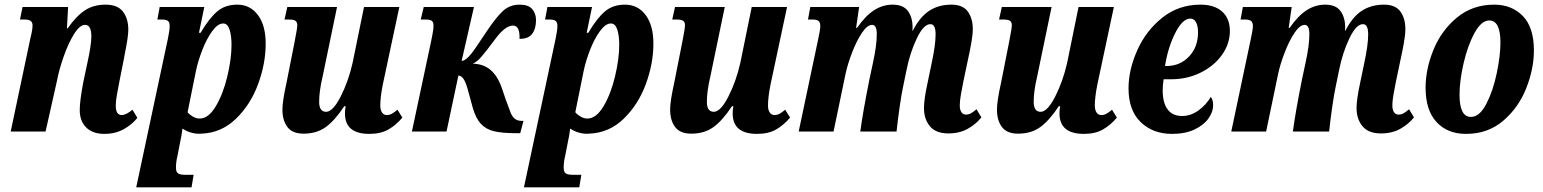

<svg xmlns="http://www.w3.org/2000/svg" viewBox="-20 -566 6637 826"><path d="M323 -93Q323 -130 338 -211L355 -291Q373 -372 373 -409Q373 -459 346 -459Q323 -459 298.5 -419.5Q274 -380 254 -323Q234 -266 225 -218L176 0H26L110 -398Q111 -403 115.5 -422Q120 -441 120 -456Q120 -470 112 -476Q104 -482 85 -482H66L77 -536H273L268 -444H271Q309 -498 346 -522Q383 -546 434 -546Q486 -546 509 -516Q532 -486 532 -438Q532 -408 517 -335L513 -313L493 -212Q487 -183 482.5 -156Q478 -129 478 -111Q478 -71 504 -71Q522 -71 550 -94L571 -59Q548 -30 512 -10Q476 10 429 10Q379 10 351 -17.5Q323 -45 323 -93Z M702 -398Q703 -405 706.5 -422.5Q710 -440 710 -454Q710 -470 702.5 -476Q695 -482 676 -482H657L667 -536H859L836 -425H843Q879 -486 913.5 -516Q948 -546 1001 -546Q1056 -546 1089.5 -501.5Q1123 -457 1123 -378Q1123 -293 1090.5 -204.5Q1058 -116 995 -55Q932 6 846 9Q826 11 804 5Q782 -1 765 -13Q764 -9 762.5 4.5Q761 18 757 35L744 102Q737 130 737 155Q737 174 746 180Q755 186 777 186H813L804 240H566ZM976 -373Q976 -413 967.5 -439Q959 -465 940 -465Q917 -465 893 -432Q869 -399 850.5 -351.5Q832 -304 823 -261L787 -83Q795 -73 809.5 -64.5Q824 -56 839 -56Q877 -56 908.5 -109Q940 -162 958 -237.5Q976 -313 976 -373Z M1464 -78Q1464 -93 1467 -109H1461Q1420 -47 1381 -19Q1342 9 1286 9Q1238 9 1216.5 -19.5Q1195 -48 1195 -95Q1195 -131 1213 -212L1248 -389Q1249 -393 1252 -411Q1259 -446 1259 -457Q1259 -471 1251 -476.5Q1243 -482 1223 -482H1204L1216 -536H1430L1368 -237Q1353 -174 1353 -128Q1353 -85 1383 -85Q1412 -85 1445.5 -150.5Q1479 -216 1497 -296L1546 -536H1698L1627 -203Q1616 -148 1616 -112Q1616 -93 1623.5 -82Q1631 -71 1644 -71Q1655 -71 1665.5 -76.5Q1676 -82 1690 -94L1711 -60Q1684 -28 1651 -9Q1618 10 1569 10Q1464 10 1464 -78Z M2014 -102 1997 -164Q1987 -204 1977 -222Q1967 -240 1952 -241L1901 0H1752L1834 -385Q1835 -391 1840 -415Q1845 -439 1845 -455Q1845 -471 1837.5 -476.5Q1830 -482 1811 -482H1790L1803 -536H2019L1966 -304Q1988 -304 2026 -360Q2037 -377 2073 -430Q2116 -494 2145 -520Q2174 -546 2216 -546Q2253 -546 2269.5 -527Q2286 -508 2286 -479Q2286 -442 2269 -420Q2252 -398 2215 -399Q2217 -456 2187 -456Q2153 -456 2109 -396Q2068 -341 2050 -320.5Q2032 -300 2014 -292Q2060 -291 2090.5 -265Q2121 -239 2139 -187L2157 -134Q2171 -95 2177.5 -79.5Q2184 -64 2195 -55Q2206 -46 2224 -46H2232L2218 7H2200Q2140 7 2105 -1.5Q2070 -10 2048.5 -33.5Q2027 -57 2014 -102Z M2370 -398Q2371 -405 2374.5 -422.5Q2378 -440 2378 -454Q2378 -470 2370.5 -476Q2363 -482 2344 -482H2325L2335 -536H2527L2504 -425H2511Q2547 -486 2581.5 -516Q2616 -546 2669 -546Q2724 -546 2757.5 -501.5Q2791 -457 2791 -378Q2791 -293 2758.5 -204.5Q2726 -116 2663 -55Q2600 6 2514 9Q2494 11 2472 5Q2450 -1 2433 -13Q2432 -9 2430.5 4.5Q2429 18 2425 35L2412 102Q2405 130 2405 155Q2405 174 2414 180Q2423 186 2445 186H2481L2472 240H2234ZM2644 -373Q2644 -413 2635.5 -439Q2627 -465 2608 -465Q2585 -465 2561 -432Q2537 -399 2518.5 -351.5Q2500 -304 2491 -261L2455 -83Q2463 -73 2477.5 -64.5Q2492 -56 2507 -56Q2545 -56 2576.5 -109Q2608 -162 2626 -237.5Q2644 -313 2644 -373Z M3132 -78Q3132 -93 3135 -109H3129Q3088 -47 3049 -19Q3010 9 2954 9Q2906 9 2884.5 -19.5Q2863 -48 2863 -95Q2863 -131 2881 -212L2916 -389Q2917 -393 2920 -411Q2927 -446 2927 -457Q2927 -471 2919 -476.5Q2911 -482 2891 -482H2872L2884 -536H3098L3036 -237Q3021 -174 3021 -128Q3021 -85 3051 -85Q3080 -85 3113.5 -150.5Q3147 -216 3165 -296L3214 -536H3366L3295 -203Q3284 -148 3284 -112Q3284 -93 3291.5 -82Q3299 -71 3312 -71Q3323 -71 3333.5 -76.5Q3344 -82 3358 -94L3379 -60Q3352 -28 3319 -9Q3286 10 3237 10Q3132 10 3132 -78Z M3955 -101Q3955 -139 3971 -212L3988 -294Q4005 -372 4005 -418Q4005 -462 3983 -462Q3954 -463 3924.5 -401.5Q3895 -340 3880 -265L3866 -197Q3859 -166 3850.5 -107Q3842 -48 3837 0H3681Q3692 -83 3720 -223L3735 -293Q3752 -370 3752 -419Q3752 -459 3732 -459Q3711 -459 3688 -424.5Q3665 -390 3646 -340.5Q3627 -291 3618 -250L3566 0H3416L3500 -398Q3509 -439 3509 -454Q3509 -470 3501 -476Q3493 -482 3475 -482H3456L3466 -536H3676L3663 -446H3667Q3704 -499 3741 -522.5Q3778 -546 3820 -546Q3866 -546 3886 -518.5Q3906 -491 3906 -448Q3906 -439 3905 -434H3907Q3937 -493 3977.5 -519.5Q4018 -546 4073 -546Q4122 -546 4143.5 -516.5Q4165 -487 4165 -441Q4165 -417 4158.5 -380.5Q4152 -344 4145 -313L4124 -213Q4118 -184 4113.5 -157Q4109 -130 4109 -113Q4109 -94 4116 -83.5Q4123 -73 4135 -73Q4147 -73 4157 -78.5Q4167 -84 4181 -96L4202 -61Q4179 -32 4143.5 -12Q4108 8 4060 8Q4006 8 3980.5 -23Q3955 -54 3955 -101Z M4538 -78Q4538 -93 4541 -109H4535Q4494 -47 4455 -19Q4416 9 4360 9Q4312 9 4290.5 -19.5Q4269 -48 4269 -95Q4269 -131 4287 -212L4322 -389Q4323 -393 4326 -411Q4333 -446 4333 -457Q4333 -471 4325 -476.5Q4317 -482 4297 -482H4278L4290 -536H4504L4442 -237Q4427 -174 4427 -128Q4427 -85 4457 -85Q4486 -85 4519.5 -150.5Q4553 -216 4571 -296L4620 -536H4772L4701 -203Q4690 -148 4690 -112Q4690 -93 4697.5 -82Q4705 -71 4718 -71Q4729 -71 4739.5 -76.5Q4750 -82 4764 -94L4785 -60Q4758 -28 4725 -9Q4692 10 4643 10Q4538 10 4538 -78Z M4835 -186Q4835 -265 4872.5 -349.5Q4910 -434 4980.5 -490Q5051 -546 5144 -546Q5205 -546 5238 -516Q5271 -486 5271 -433Q5271 -378 5237.5 -330.5Q5204 -283 5146 -254Q5088 -225 5018 -225H4986Q4982 -199 4982 -177Q4982 -124 5003 -95.5Q5024 -67 5066 -67Q5103 -67 5136 -91Q5169 -115 5189 -149Q5199 -137 5199 -113Q5199 -85 5179 -56.5Q5159 -28 5119 -9Q5079 10 5022 10Q4940 10 4887.5 -40.5Q4835 -91 4835 -186ZM4999 -282Q5056 -282 5095 -322.5Q5134 -363 5134 -427Q5134 -454 5125.5 -470Q5117 -486 5101 -486Q5067 -486 5035.5 -423Q5004 -360 4992 -282Z M5816 -101Q5816 -139 5832 -212L5849 -294Q5866 -372 5866 -418Q5866 -462 5844 -462Q5815 -463 5785.5 -401.5Q5756 -340 5741 -265L5727 -197Q5720 -166 5711.5 -107Q5703 -48 5698 0H5542Q5553 -83 5581 -223L5596 -293Q5613 -370 5613 -419Q5613 -459 5593 -459Q5572 -459 5549 -424.5Q5526 -390 5507 -340.5Q5488 -291 5479 -250L5427 0H5277L5361 -398Q5370 -439 5370 -454Q5370 -470 5362 -476Q5354 -482 5336 -482H5317L5327 -536H5537L5524 -446H5528Q5565 -499 5602 -522.5Q5639 -546 5681 -546Q5727 -546 5747 -518.5Q5767 -491 5767 -448Q5767 -439 5766 -434H5768Q5798 -493 5838.5 -519.5Q5879 -546 5934 -546Q5983 -546 6004.5 -516.5Q6026 -487 6026 -441Q6026 -417 6019.5 -380.5Q6013 -344 6006 -313L5985 -213Q5979 -184 5974.5 -157Q5970 -130 5970 -113Q5970 -94 5977 -83.5Q5984 -73 5996 -73Q6008 -73 6018 -78.5Q6028 -84 6042 -96L6063 -61Q6040 -32 6004.5 -12Q5969 8 5921 8Q5867 8 5841.5 -23Q5816 -54 5816 -101Z M6113 -188Q6113 -269 6147 -352Q6181 -435 6248 -490.5Q6315 -546 6408 -546Q6484 -546 6531.5 -497Q6579 -448 6579 -349Q6579 -270 6546 -186.5Q6513 -103 6447 -46.5Q6381 10 6287 10Q6207 10 6160 -41Q6113 -92 6113 -188ZM6435 -383Q6435 -478 6387 -478Q6353 -478 6323.5 -424Q6294 -370 6276.5 -294Q6259 -218 6259 -158Q6259 -63 6308 -63Q6345 -63 6374 -118.5Q6403 -174 6419 -250.5Q6435 -327 6435 -383Z"/></svg>

Font: Noto Serif CondExtraBold
Style: Italic
Weight: 800
Width: 3
Italic angle: -12°
Designer: Monotype Design Team
Foundry: Monotype Imaging Inc.
Version: Version 1.001